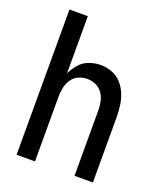

<svg xmlns="http://www.w3.org/2000/svg" viewBox="-136 -824 772 913"><g transform="rotate(20 250.0 -367.5)"><path d="M57 0H150V-330Q150 -353 155 -375Q160 -397 172.5 -416Q185 -435 206.5 -444.5Q228 -454 250 -454Q273 -454 294 -444.5Q315 -435 328 -416Q341 -397 345.5 -375Q350 -353 350 -330V0H443V-330Q443 -360 439 -389Q435 -418 424 -445.5Q413 -473 393 -495Q373 -517 345 -527.5Q317 -538 287 -538Q258 -538 229.5 -527.5Q201 -517 181.5 -494.5Q162 -472 150 -445V-735H57Z"/></g></svg>

Font: Iosevka SS08 Medium
Style: Regular
Weight: 500
Monospace: yes
Designer: Belleve Invis
Foundry: Belleve Invis
Version: Version 3.4.3; ttfautohint (v1.8.3)